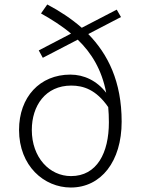

<svg xmlns="http://www.w3.org/2000/svg" viewBox="-20 -824 635 857"><path d="M463 -346C465 -325 466 -302 466 -278C466 -142 413 -38 297 -38C201 -38 122 -121 122 -244C122 -352 183 -442 298 -442C352 -442 409 -424 463 -346ZM171 -566 327 -647C388 -588 434 -514 454 -410C412 -464 355 -491 294 -491C158 -491 65 -391 65 -244C65 -83 177 13 296 13C431 13 523 -103 523 -281C523 -460 462 -582 374 -672L520 -748L501 -781L345 -700C298 -741 246 -775 191 -804L163 -764C211 -737 257 -708 297 -674L153 -599Z"/></svg>

Font: Noto Sans SC Light
Style: Regular
Weight: 300
Designer: Ryoko NISHIZUKA 西塚涼子 (kana, bopomofo & ideographs); Paul D. Hunt (Latin, Greek & Cyrillic); Sandoll Communications 산돌커뮤니
Foundry: Adobe
Version: Version 2.004;hotconv 1.0.118;makeotfexe 2.5.65603